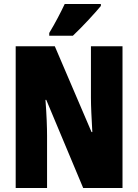

<svg xmlns="http://www.w3.org/2000/svg" viewBox="-20 -947 696 967"><path d="M488 -917V-927H306C285 -883 260 -834 228 -781V-767H347C397 -814 460 -883 488 -917ZM597 0V-714H438V-455C438 -412 441 -354 445 -282H441L256 -714H59V0H217V-263C217 -304 215 -365 209 -444H213L399 0Z"/></svg>

Font: Noto Sans Devanagari ExtraCondensed Black
Style: Regular
Weight: 900
Width: 2
Designer: Jelle Bosma - Monotype Design Team
Foundry: Monotype Imaging Inc.
Version: Version 2.004